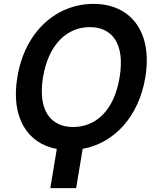

<svg xmlns="http://www.w3.org/2000/svg" viewBox="-20 -757 800 980"><path d="M721.9 -362.9C760.3 -598.4 643.8 -737.2 457.4 -737.2C269.9 -737.2 106.9 -598.4 68.5 -362.9C34.1 -156.6 120.4 -24.1 269.9 3.2L236.9 203.1H368.6L402 2.8C558.9 -25.6 687.9 -157.3 721.9 -362.9ZM199.6 -362.9C228.7 -536.6 326.7 -618.6 438.2 -618.6C549.7 -618.6 619.3 -537.3 590.6 -362.9C562.1 -188.2 465.2 -108.7 353.7 -108.7C242.5 -108.7 171.2 -188.2 199.6 -362.9Z"/></svg>

Font: Margiela Sans Semi Bold
Style: Italic
Weight: 600
Italic angle: -9.39999°
Designer: Stefan Endress, Andreas Faust
Version: Version 1.100;FEAKit 1.0